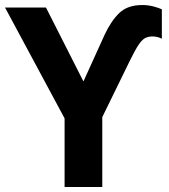

<svg xmlns="http://www.w3.org/2000/svg" viewBox="-20 -744 674 764"><path d="M237 0V-273L0 -714H163L312 -420L396 -605Q422 -661 455 -692.5Q488 -724 546 -724Q569 -724 590 -718.5Q611 -713 624 -707V-590Q606 -599 587 -599Q571 -599 558.5 -593Q546 -587 532 -566.5Q518 -546 497 -503L387 -278V0Z"/></svg>

Font: Noto IKEA Simplified Chinese
Style: Bold
Weight: 700
Designer: Monotype Design Team
Foundry: Monotype Imaging Inc.
Version: Version 1.100